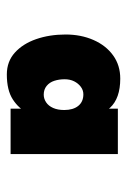

<svg xmlns="http://www.w3.org/2000/svg" viewBox="75 -837 372 562"><g transform="rotate(90 261.0 -556.0)"><path d="M198 -390Q160 -390 134 -413.5Q108 -437 94.5 -476Q81 -515 81 -562Q81 -607 97 -643.5Q113 -680 142 -701Q171 -722 210 -722Q268 -722 295.5 -692Q323 -662 323 -602L298 -648V-715H431V-401H298V-474L323 -502Q323 -477 310.5 -451Q298 -425 271 -407.5Q244 -390 198 -390ZM257 -498Q269 -498 279.5 -505Q290 -512 296 -525.5Q302 -539 302 -558Q302 -584 290 -599Q278 -614 256 -614Q244 -614 234 -606.5Q224 -599 218 -587Q212 -575 212 -559Q212 -543 216.5 -529Q221 -515 231.5 -506.5Q242 -498 257 -498Z"/></g></svg>

Font: Lexend Peta Black
Style: Regular
Weight: 900
Version: Version 1.007